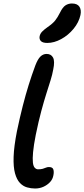

<svg xmlns="http://www.w3.org/2000/svg" viewBox="-20 -1069 483 1100"><path d="M181 11Q158 11 135 4.5Q112 -2 94 -21Q76 -40 66 -76Q56 -112 58 -171Q60 -230 77 -317Q94 -398 110.5 -462.5Q127 -527 144.5 -583Q162 -639 182 -693Q196 -730 211.5 -745Q227 -760 247 -760Q273 -760 284 -739Q295 -718 285 -671Q280 -642 269.5 -608.5Q259 -575 245.5 -532.5Q232 -490 216.5 -432.5Q201 -375 185 -297Q173 -236 169.5 -197.5Q166 -159 168.5 -137.5Q171 -116 179.5 -107.5Q188 -99 198 -99Q215 -99 225 -102Q235 -105 243 -108.5Q251 -112 260 -112Q281 -112 285.5 -98.5Q290 -85 286 -65Q282 -42 266.5 -25.5Q251 -9 229 1Q207 11 181 11ZM251 -823Q225 -823 214.5 -833.5Q204 -844 207 -861Q210 -876 221 -887.5Q232 -899 253 -914Q282 -934 296 -951.5Q310 -969 324 -997Q339 -1028 355.5 -1038.5Q372 -1049 392 -1049Q423 -1049 435 -1030.5Q447 -1012 441 -983Q432 -941 401.5 -904Q371 -867 330.5 -845Q290 -823 251 -823Z"/></svg>

Font: Shantell Sans Medium
Style: Italic
Weight: 500
Italic angle: -11°
Designer: Stephen Nixon, Anya Danilova, Shantell Martin
Foundry: Arrow Type
Version: Version 1.011;[c5ecc13dd]